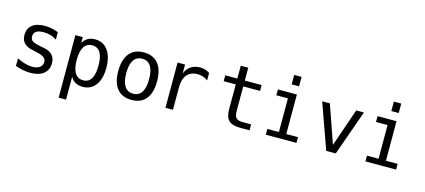

<svg xmlns="http://www.w3.org/2000/svg" viewBox="-60 -1159 4121 1861"><g transform="rotate(15 2000.0 -229.0)"><path d="M391.6 -437.5V-364.3Q360.4 -383.8 328.1 -393.1Q295.9 -402.3 261.7 -402.3Q210.9 -402.3 186 -385.7Q161.1 -369.1 161.1 -335.9Q161.1 -305.7 179.7 -290.5Q198.2 -275.4 272.5 -260.7L302.7 -254.9Q358.4 -245.1 386.7 -213.4Q415 -181.6 415 -130.9Q415 -64.5 367.7 -26.4Q320.3 11.7 234.4 11.7Q200.2 11.7 163.6 4.9Q127 -2 84 -16.6V-92.8Q126 -72.3 164.1 -61Q202.1 -49.8 236.3 -49.8Q286.1 -49.8 313 -70.3Q339.8 -90.8 339.8 -126Q339.8 -178.7 240.2 -198.2L237.3 -199.2L210 -205.1Q144.5 -216.8 115.2 -247.1Q85.9 -277.3 85.9 -328.1Q85.9 -393.6 129.9 -429.2Q173.8 -464.8 255.9 -464.8Q292 -464.8 325.7 -458Q359.4 -451.2 391.6 -437.5Z M637.7 -56.6V172.9H563.5V-454.1H637.7V-395.5Q656.2 -429.7 687.5 -447.3Q718.8 -464.8 759.8 -464.8Q841.8 -464.8 888.7 -400.9Q935.5 -336.9 935.5 -224.6Q935.5 -114.3 888.7 -51.3Q841.8 11.7 759.8 11.7Q717.8 11.7 686.5 -5.9Q655.3 -23.4 637.7 -56.6ZM856.4 -226.6Q856.4 -312.5 829.6 -356.9Q802.7 -401.4 748 -401.4Q693.4 -401.4 665.5 -356.9Q637.7 -312.5 637.7 -226.6Q637.7 -140.6 665.5 -95.7Q693.4 -50.8 748 -50.8Q802.7 -50.8 829.6 -95.2Q856.4 -139.6 856.4 -226.6Z M1250 -401.4Q1193.4 -401.4 1164.1 -356.9Q1134.8 -312.5 1134.8 -226.6Q1134.8 -140.6 1164.1 -95.7Q1193.4 -50.8 1250 -50.8Q1306.6 -50.8 1335.4 -95.7Q1364.3 -140.6 1364.3 -226.6Q1364.3 -312.5 1335.4 -356.9Q1306.6 -401.4 1250 -401.4ZM1250 -464.8Q1343.8 -464.8 1394 -403.3Q1444.3 -341.8 1444.3 -226.6Q1444.3 -110.4 1394.5 -49.3Q1344.7 11.7 1250 11.7Q1155.3 11.7 1105 -49.3Q1054.7 -110.4 1054.7 -226.6Q1054.7 -341.8 1105 -403.3Q1155.3 -464.8 1250 -464.8Z M1910.2 -360.4Q1886.7 -378.9 1861.8 -387.2Q1836.9 -395.5 1806.6 -395.5Q1737.3 -395.5 1700.7 -351.6Q1664.1 -307.6 1664.1 -225.6V0H1588.9V-454.1H1664.1V-364.3Q1682.6 -413.1 1721.2 -439Q1759.8 -464.8 1812.5 -464.8Q1840.8 -464.8 1864.3 -457.5Q1887.7 -450.2 1910.2 -436.5Z M2263.7 -583V-454.1H2432.6V-395.5H2263.7V-149.4Q2263.7 -98.6 2282.7 -79.1Q2301.8 -59.6 2348.6 -59.6H2432.6V0H2340.8Q2257.8 0 2223.1 -33.7Q2188.5 -67.4 2188.5 -149.4V-395.5H2067.4V-454.1H2188.5V-583Z M2711.9 -630.9H2786.1V-536.1H2711.9ZM2595.7 -454.1H2786.1V-57.6H2903.3V0H2595.7V-57.6H2711.9V-395.5H2595.7Z M3040 -454.1H3117.2L3250 -73.2L3381.8 -454.1H3459L3297.9 0H3202.1Z M3711.9 -630.9H3786.1V-536.1H3711.9ZM3595.7 -454.1H3786.1V-57.6H3903.3V0H3595.7V-57.6H3711.9V-395.5H3595.7Z"/></g></svg>

Font: BabelStone Irk Bitig
Style: Regular
Weight: 400
Designer: Andrew West
Foundry: BabelStone
Version: Version 1.03 June 7, 2023